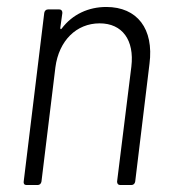

<svg xmlns="http://www.w3.org/2000/svg" viewBox="-20 -531 490 551"><path d="M285 -511C234 -511 188 -490 157 -449C155 -446 153 -447 153 -451L159 -494C159 -500 156 -504 150 -504H118C112 -504 108 -500 107 -494L48 -10C47 -4 50 0 56 0H88C94 0 98 -4 99 -10L139 -338C149 -414 199 -464 266 -464C331 -464 366 -416 357 -340L316 -10C316 -4 319 0 325 0H357C363 0 367 -4 368 -10L409 -348C422 -448 374 -511 285 -511Z"/></svg>

Font: Barlow Semi Condensed Light
Style: Italic
Weight: 300
Width: 4
Italic angle: -7°
Designer: Jeremy Tribby
Foundry: Tribby Type
Version: Version 1.422;hotconv 1.0.109;makeotfexe 2.5.65596